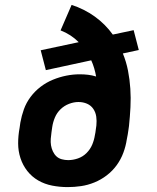

<svg xmlns="http://www.w3.org/2000/svg" viewBox="-20 -755 640 783"><path d="M256 8Q224 8 193 2Q162 -4 136 -19Q110 -34 91.5 -57.5Q73 -81 63.5 -110Q54 -139 54 -170.5Q54 -202 60 -234L63 -255Q68 -283 77.5 -309.5Q87 -336 104.5 -359.5Q122 -383 145.5 -401Q169 -419 196 -430Q223 -441 250.5 -446.5Q278 -452 305 -452Q323 -452 339.5 -450Q356 -448 372 -443Q369 -460 364 -477Q359 -494 352 -509L167 -469L146 -550L301 -583Q285 -599 266.5 -611Q248 -623 227 -631L272 -735Q297 -727 321 -715Q345 -703 366.5 -687.5Q388 -672 406.5 -653.5Q425 -635 440 -614L525 -632L546 -551L481 -537Q495 -503 502 -467Q509 -431 511.5 -393.5Q514 -356 512 -317.5Q510 -279 506 -241Q505 -232 503.5 -223.5Q502 -215 501 -207L497 -186Q493 -159 483 -132Q473 -105 456 -81.5Q439 -58 415.5 -40Q392 -22 365 -11Q338 0 310.5 4Q283 8 256 8ZM258 -102Q278 -102 298 -109Q318 -116 333 -131Q348 -146 356 -165Q364 -184 367 -204L369 -214Q370 -222 371 -229Q372 -236 373 -243Q375 -262 372.5 -279.5Q370 -297 360.5 -311Q351 -325 335 -332Q319 -339 300 -339Q281 -339 261.5 -331.5Q242 -324 227 -309.5Q212 -295 204 -276Q196 -257 193 -237L190 -216Q188 -203 187 -189Q186 -175 188 -162.5Q190 -150 195.5 -138Q201 -126 210 -117.5Q219 -109 232 -105.5Q245 -102 258 -102Z"/></svg>

Font: Iosevka Slab XBdExObl
Style: Regular
Weight: 800
Width: 7
Italic angle: -9°
Monospace: yes
Designer: Belleve Invis
Foundry: Belleve Invis
Version: Version 11.1.0; ttfautohint (v1.8.3)